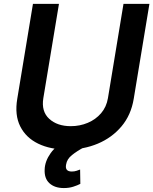

<svg xmlns="http://www.w3.org/2000/svg" viewBox="-20 -747 777 973"><path d="M605.8 -727.3H737.2L657.7 -246.4Q644.2 -164.1 595.7 -106.5Q547.2 -49 475.5 -19Q403.8 11 320 11Q235.4 11 173.5 -19Q111.5 -49 82.6 -106.5Q53.6 -164.1 67.5 -246.4L147 -727.3H278.8L199.6 -249.6Q188.6 -182.2 229.4 -144.9Q270.2 -107.6 338.8 -107.6Q384.6 -107.6 424.7 -124.5Q464.8 -141.3 492.2 -173.1Q519.5 -204.9 527 -249.6ZM303.6 206Q257.5 206 230.8 181.8Q204.2 157.7 206.3 112.2Q207.4 70.3 237 28.6Q266.7 -13.1 325.3 -38L406.2 -0.7Q371.1 17.8 345.2 38.4Q319.2 58.9 315 86.6Q307.9 122.2 343.8 122.2Q357.2 122.2 367.7 118.6Q378.2 115.1 386 112.2L387.1 184.7Q373.2 192.1 351.7 199Q330.3 206 303.6 206Z"/></svg>

Font: Inter UI Semi Bold
Style: Italic
Weight: 600
Italic angle: -9.39999°
Designer: Rasmus Andersson
Foundry: rsms
Version: 3.2;8d6f07862